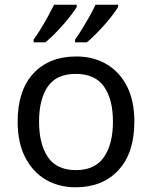

<svg xmlns="http://www.w3.org/2000/svg" viewBox="-20 -786 645 816"><path d="M551 -269Q551 -136 483.5 -63Q416 10 301 10Q230 10 174.5 -22.5Q119 -55 87 -117.5Q55 -180 55 -269Q55 -402 122 -474Q189 -546 304 -546Q377 -546 432.5 -513.5Q488 -481 519.5 -419.5Q551 -358 551 -269ZM146 -269Q146 -174 183.5 -118.5Q221 -63 303 -63Q384 -63 422 -118.5Q460 -174 460 -269Q460 -364 422 -418Q384 -472 302 -472Q220 -472 183 -418Q146 -364 146 -269ZM482 -756Q474 -743 459 -723Q444 -703 424.5 -681Q405 -659 385.5 -639.5Q366 -620 349 -606H299V-618Q313 -637 329 -663Q345 -689 360.5 -716.5Q376 -744 386 -766H482ZM306 -756Q298 -743 283 -723Q268 -703 248.5 -681Q229 -659 209.5 -639.5Q190 -620 173 -606H123V-618Q137 -637 153 -663Q169 -689 184 -716.5Q199 -744 210 -766H306Z"/></svg>

Font: Noto Sans Bamum
Style: Regular
Weight: 400
Designer: Monotype Design Team
Foundry: Monotype Imaging Inc.
Version: Version 2.001